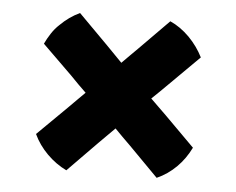

<svg xmlns="http://www.w3.org/2000/svg" viewBox="-39 -568 617 501"><g transform="rotate(5 270.0 -318.0)"><path d="M229 -191.5 151.5 -112.5Q123.5 -126 100.5 -149Q89.5 -160 80.2 -173Q71 -186 64.5 -200L142.5 -277Q153 -287.5 163.2 -297.8Q173.5 -308 184 -318.5Q173.5 -328.5 163.2 -338.8Q153 -349 142.5 -360L64.5 -436.5Q71 -450.5 80 -464.2Q89 -478 100.5 -488.5Q111.5 -499.5 124.5 -508.8Q137.5 -518 151.5 -524.5L229 -446.5Q239.5 -436 249.5 -425.5Q259.5 -415 270 -404.5Q280 -414.5 290.2 -424.8Q300.5 -435 311 -445.5L388 -523.5Q415 -511.5 438.5 -488Q461.5 -464.5 475.5 -436.5L397.5 -359Q387 -348.5 376.8 -338.5Q366.5 -328.5 356 -318.5Q366.5 -308 376.8 -298.2Q387 -288.5 397.5 -278L475.5 -200Q461 -170.5 439.5 -149Q416.5 -126 388 -113.5L311 -191.5Q300.5 -202 290.2 -212Q280 -222 270 -232.5Q259.5 -222 249.5 -212Q239.5 -202 229 -191.5Z"/></g></svg>

Font: Signika Negative SC
Style: Bold
Weight: 700
Designer: Anna Giedryś
Foundry: Anna Giedryś
Version: Version 2.000; ttfautohint (v1.8.3) -l 8 -r 50 -G 200 -x 9 -